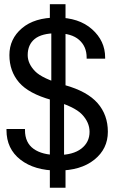

<svg xmlns="http://www.w3.org/2000/svg" viewBox="-20 -794 540 897"><path d="M10.3 -186Q10.3 -98.6 75.7 -47.9Q141.1 2.9 249.5 2.9Q357.4 2.9 420.7 -47.9Q483.9 -98.6 483.9 -178.2Q483.9 -257.3 435.8 -312.3Q387.7 -367.2 282.7 -396.5Q177.2 -426.3 143.3 -461.7Q109.4 -497.1 109.4 -536.6Q109.4 -585.4 142.3 -612.1Q175.3 -638.7 244.6 -638.7Q314.5 -638.7 349.6 -607.7Q384.8 -576.7 384.8 -525.4V-520H471.2V-525.4Q471.2 -603 409.9 -657.5Q348.6 -711.9 244.6 -711.9Q141.1 -711.9 82.5 -662.1Q23.9 -612.3 23.9 -536.6Q23.9 -461.9 68.6 -409.4Q113.3 -356.9 220.2 -327.1Q327.6 -296.9 363 -259.5Q398.4 -222.2 398.4 -178.2Q398.4 -129.4 359.9 -99.6Q321.3 -69.8 249.5 -69.8Q177.2 -69.8 137 -98.6Q96.7 -127.4 96.7 -186V-191.4H10.3ZM212.9 83H286.1V-34.2L279.3 -39.1V-370.1H212.9ZM219.7 -370.1H286.1V-774.4H212.9V-681.6L219.7 -676.8Z"/></svg>

Font: Roboto Flex
Style: Regular
Weight: 400
Designer: Berlow after Robertson
Foundry: Google
Version: Version 3.200;gftools[0.9.32]